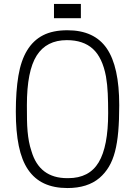

<svg xmlns="http://www.w3.org/2000/svg" viewBox="-20 -942 683 971"><path d="M321 9Q253 9 203.5 -14Q154 -37 122 -84Q90 -131 75 -204Q60 -277 60 -377Q60 -481 73 -558.5Q86 -636 117 -687Q148 -738 197.5 -763.5Q247 -789 321 -789Q457 -789 520 -697Q583 -605 583 -410Q583 -334 578 -276.5Q573 -219 561.5 -175Q550 -131 530.5 -98.5Q511 -66 483 -42Q423 9 321 9ZM325 -41Q431 -41 479 -121Q527 -201 527 -370Q527 -423 525 -468.5Q523 -514 516 -555Q498 -651 449.5 -695Q401 -739 318 -739Q215 -739 165.5 -661Q116 -583 116 -410Q116 -370 116.5 -337.5Q117 -305 119.5 -277.5Q122 -250 126.5 -226Q131 -202 139 -178Q179 -41 320 -41ZM389 -850H318V-922H389ZM324 -850H253V-922H324Z"/></svg>

Font: Tanohe Sans Light
Style: Regular
Weight: 300
Designer: Village Type and Design LLC & Cristiano Sobral
Foundry: Cooper Hewitt Smithsonian Design Museum
Version: Version 1.00;September 29, 2021;FontCreator 13.0.0.2655 64-b